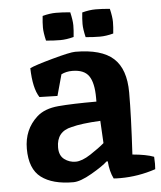

<svg xmlns="http://www.w3.org/2000/svg" viewBox="-51 -731 661 787"><g transform="rotate(-5 279.5 -337.0)"><path d="M219 12Q134 12 87.5 -23Q41 -58 41 -141Q41 -220 96 -270Q128 -299 185 -304Q242 -309 342 -309V-325Q342 -386 322.5 -414.5Q303 -443 254 -443Q229 -443 209 -433L185 -346L111 -348Q86 -386 84 -469Q104 -479 178 -499.5Q252 -520 273 -520Q381 -520 430 -475.5Q479 -431 479 -334.5Q479 -238 470 -80Q527 -75 558 -63Q559 -51 559 -34L558 -12Q486 12 413 12Q394 12 385 11Q370 -19 367 -61H362Q343 -43 295.5 -15.5Q248 12 219 12ZM356 -137 351 -229Q272 -225 232 -214Q169 -201 169 -135Q169 -102 189.5 -86.5Q210 -71 236 -71Q262 -71 298 -94.5Q334 -118 356 -137ZM267 -683Q275 -649 275 -628.5Q275 -608 272 -581Q242 -573 216.5 -573Q191 -573 158 -576Q150 -610 150 -630.5Q150 -651 153 -678Q183 -686 208.5 -686Q234 -686 267 -683ZM430 -683Q438 -649 438 -628.5Q438 -608 435 -581Q405 -573 379.5 -573Q354 -573 321 -576Q313 -610 313 -630.5Q313 -651 316 -678Q346 -686 371.5 -686Q397 -686 430 -683Z"/></g></svg>

Font: Inika
Style: Bold
Weight: 700
Version: Version 1.001